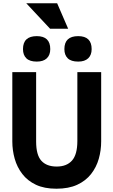

<svg xmlns="http://www.w3.org/2000/svg" viewBox="-20 -1139 691 1169"><path d="M328 -1119 395 -964H285L140 -1119ZM120 -840Q120 -919 204 -919Q286 -919 286 -840Q286 -804 265 -784Q244 -764 204 -764Q161 -764 140.5 -784Q120 -804 120 -840ZM372 -840Q372 -919 456 -919Q538 -919 538 -840Q538 -804 517 -784Q496 -764 456 -764Q413 -764 392.5 -784Q372 -804 372 -840ZM55 -278V-700H200V-277Q200 -195 232 -160Q264 -125 325 -125Q386 -125 418.5 -161.5Q451 -198 451 -281V-700H596V-278Q596 -224 581.5 -172.5Q567 -121 534.5 -79.5Q502 -38 450 -14Q398 10 323 10Q250 10 199 -14Q148 -38 116 -79.5Q84 -121 69.5 -172.5Q55 -224 55 -278Z"/></svg>

Font: Haskoy ExtraBold
Style: Regular
Weight: 800
Designer: Ertekin Erdin
Foundry: Ertekin Erdin
Version: Version 2.000; ttfautohint (v1.8.4.7-5d5b)